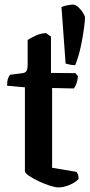

<svg xmlns="http://www.w3.org/2000/svg" viewBox="-20 -820 392 840"><path d="M236 0Q223 0 199 -7.5Q175 -15 149.5 -27Q124 -39 106.5 -51Q89 -63 89 -72V-438L11 -445Q11 -466 15.5 -477.5Q20 -489 24 -493L79 -500Q92 -502 96.5 -510.5Q101 -519 101 -540V-645Q114 -654 137 -664.5Q160 -675 182 -675L203 -660V-501L310 -500L321 -487Q320 -470 314.5 -455Q309 -440 303 -433L208 -435V-86L315 -68Q318 -64 321 -56.5Q324 -49 324 -37Q315 -27 300 -18.5Q285 -10 268 -5Q251 0 236 0ZM309 -535Q295 -535 284.5 -537.5Q274 -540 267 -542L249 -789Q256 -793 273 -796.5Q290 -800 299 -800Q311 -800 323 -788.5Q335 -777 343.5 -763.5Q352 -750 352 -743Q352 -731 347.5 -696.5Q343 -662 334 -618.5Q325 -575 309 -535Z"/></svg>

Font: Texturina 12pt SemiBold
Style: Regular
Weight: 600
Designer: Guillermo Torres Carreño
Foundry: Omnibus-Type
Version: Version 1.002